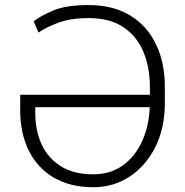

<svg xmlns="http://www.w3.org/2000/svg" viewBox="-20 -741 740 770"><path d="M354.5 9.8Q262.2 9.8 196.5 -28.3Q130.9 -66.4 95.9 -136Q61 -205.6 61 -300.8V-360.8H581.1V-393.1Q581.1 -469.2 555.7 -531.7Q530.3 -594.2 475.8 -631.3Q421.4 -668.5 334.5 -668.5Q266.6 -668.5 217.5 -651.1Q168.5 -633.8 134.3 -610.4L115.2 -655.8Q141.6 -676.8 193.1 -698.7Q244.6 -720.7 334.5 -720.7Q433.6 -720.7 502 -679Q570.3 -637.2 605.7 -563.2Q641.1 -489.3 641.1 -393.1V-328.1Q641.1 -228 603.3 -152.1Q565.4 -76.2 500.5 -33.2Q435.5 9.8 354.5 9.8ZM354.5 -42Q423.3 -42 472.9 -77.9Q522.5 -113.8 550 -174.8Q577.6 -235.8 580.6 -311H121.6V-285.2Q121.6 -217.8 146.7 -162.6Q171.9 -107.4 223.4 -74.7Q274.9 -42 354.5 -42Z"/></svg>

Font: Vazirmatn FD ExtraLight
Style: Regular
Weight: 200
Designer: Saber Rastikerdar
Foundry: Saber Rastikerdar
Version: Version 33.003